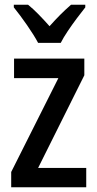

<svg xmlns="http://www.w3.org/2000/svg" viewBox="-20 -786 407 806"><path d="M342 0H27V-64L225 -458H39V-540H334V-470L140 -81H342ZM140 -606Q123 -638 93.5 -680.5Q64 -723 38 -755V-766H98Q119 -749 142 -725.5Q165 -702 188 -676Q213 -704 233 -724Q253 -744 278 -766H338V-755Q322 -735 302.5 -709Q283 -683 264.5 -655.5Q246 -628 235 -606Z"/></svg>

Font: Noto Sans Georgian Condensed Medium
Style: Regular
Weight: 500
Width: 3
Designer: Monotype Design Team, Akaki Razmadze
Foundry: Google LLC
Version: Version 2.005; ttfautohint (v1.8.4.7-5d5b)